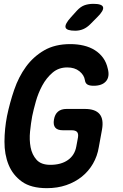

<svg xmlns="http://www.w3.org/2000/svg" viewBox="-20 -970 640 1000"><path d="M386.2 -254.6Q389.2 -274.6 380.9 -283.1Q372.6 -291.6 352.6 -291.6H307.1Q279.2 -291.6 267.8 -305.4Q256.3 -319.2 261 -347.1Q265.7 -375 282.2 -388.8Q298.7 -402.6 326.6 -402.6H422.1Q476.4 -402.6 498.7 -375.8Q521 -348.9 511.2 -294.6L494.7 -204.2Q487.1 -156.9 464.2 -117.4Q441.3 -77.9 406 -49.6Q370.6 -21.3 324.9 -5.7Q279.2 10 224.3 10Q141.4 10 94 -24.1Q46.6 -58.2 24.7 -112Q2.9 -165.8 3.3 -232.6Q3.7 -299.5 16.4 -365Q30.8 -434.6 53.9 -502.2Q77 -569.7 115.4 -622.5Q153.9 -675.2 210.1 -707.8Q266.4 -740.3 345.7 -740.3Q383.2 -740.3 415.8 -732.6Q448.4 -724.8 473.9 -708.8Q499.4 -692.8 517 -668.7Q534.5 -644.5 541.6 -611.4Q552.3 -570.1 532 -546.7Q511.7 -523.3 467.6 -523.3Q445.7 -523.3 434.9 -530.1Q424.2 -536.9 422.2 -552.6Q418.2 -579.2 393.6 -599Q369.1 -618.8 330.3 -618.8Q285.1 -618.8 253.2 -591.2Q221.3 -563.7 200.1 -524.4Q178.9 -485.1 166.6 -441.2Q154.3 -397.3 147.7 -365Q141.1 -329.6 136.6 -285.6Q132.1 -241.5 139.4 -203.1Q146.6 -164.6 170.2 -138.1Q193.8 -111.5 242 -111.5Q298.3 -111.5 333.8 -136.6Q369.2 -161.6 377.4 -207ZM371.6 -810Q326.6 -810 321.5 -826.9Q316.5 -843.8 349.3 -880L380.2 -914.2Q399.9 -935.6 420.5 -942.8Q441.2 -950 466.6 -950Q511.9 -950 516.8 -932.6Q521.6 -915.2 486.8 -880.8L450.1 -843.8Q432.5 -826.2 413.2 -818.1Q393.9 -810 371.6 -810Z"/></svg>

Font: Maple Mono
Style: Italic
Weight: 400
Italic angle: -10°
Monospace: yes
Designer: subframe7536
Version: Version 7.300